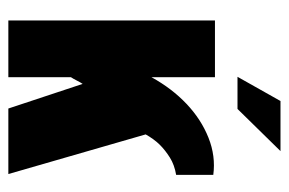

<svg xmlns="http://www.w3.org/2000/svg" viewBox="-136 -556 692 460"><g transform="rotate(90 210.0 -326.0)"><path d="M29 0V-495H165V-343Q192 -392 229 -427Q266 -462 310 -479.5Q354 -497 399 -491V-402Q375 -398 357.5 -387Q340 -376 327 -363Q320 -356 313.5 -347Q307 -338 302 -329L397 0H240L181 -178Q177 -172 173 -164Q169 -156 165 -150V0ZM164 -549 222 -652H342L241 -549Z"/></g></svg>

Font: Alumni Sans ExtraBold
Style: Regular
Weight: 800
Designer: Robert E. Leuschke
Foundry: Robert E. Leuschke
Version: Version 1.018